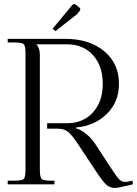

<svg xmlns="http://www.w3.org/2000/svg" viewBox="-20 -911 678 949"><path d="M18 0V-18H53Q89 -18 97.5 -26.5Q106 -35 106 -71V-648Q106 -684 97.5 -692.5Q89 -701 53 -701H18V-719H302Q422 -719 495 -658Q568 -597 568 -497Q568 -407 508 -348Q448 -289 356 -281V-276Q377 -272 403.5 -251Q430 -230 447 -205L527 -83Q554 -41 567.5 -26.5Q581 -12 597 -12H605L635 -18L637 0Q565 18 549 18Q523 18 505 1.5Q487 -15 456 -62L366 -198Q338 -241 318 -258Q298 -275 267 -275H213V-302H311Q391 -302 439.5 -355.5Q488 -409 488 -497Q488 -585 439.5 -638.5Q391 -692 311 -692H160V-691Q177 -674 177 -639V-71Q177 -35 186 -26.5Q195 -18 231 -18H249V0ZM356 -887 372 -874Q377 -870 377 -864Q377 -862 373 -856L361 -841L254 -757L240 -769L337 -886Q342 -891 347 -891Q350 -891 356 -887Z"/></svg>

Font: Foglihten068fMac
Style: Regular
Weight: 500
Designer: gluk (gluksza@wp.pl)
Foundry: gluk (gluksza@wp.pl)
Version: Version 0.68